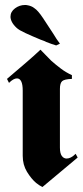

<svg xmlns="http://www.w3.org/2000/svg" viewBox="-20 -733 331 769"><path d="M71 -370Q71 -395 65 -407Q59 -419 48 -419Q41 -419 33 -414.5Q25 -410 16 -401L8 -417Q49 -452 83.5 -481.5Q118 -511 142 -534Q152 -524 162.5 -513Q173 -502 185 -490Q203 -474 223.5 -458.5Q244 -443 268 -432V-417Q238 -416 229 -408Q220 -400 220 -377V-142Q220 -119 227.5 -108.5Q235 -98 247 -98Q255 -98 264 -102.5Q273 -107 283 -117L291 -102L150 16Q144 13 137.5 9Q131 5 125 0Q105 -17 88 -45Q71 -73 71 -109ZM205 -551Q195 -554 185 -557.5Q175 -561 165 -565Q160 -568 154 -570Q148 -572 143 -574Q109 -588 82 -600.5Q55 -613 47 -621Q34 -633 28 -644.5Q22 -656 22 -666Q22 -686 40 -699.5Q58 -713 80 -713H84Q87 -713 90 -712Q97 -711 104.5 -708Q112 -705 118 -700Q132 -691 152 -661Q172 -631 194 -597Q200 -587 206.5 -577Q213 -567 220 -558Z"/></svg>

Font: Fette UNZ Fraktur
Style: Regular
Weight: 900
Foundry: UNZ1 Extensions by Catfonts.de
Version: Version 0.000 2012 initial release